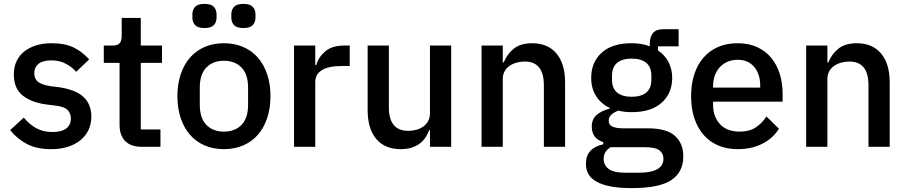

<svg xmlns="http://www.w3.org/2000/svg" viewBox="-20 -754 4662 986"><path d="M243 12Q169 12 119 -14Q69 -40 32 -86L102 -150Q131 -115 166.5 -95.5Q202 -76 249 -76Q297 -76 320.5 -94.5Q344 -113 344 -146Q344 -171 327.5 -188.5Q311 -206 270 -211L222 -217Q142 -227 96.5 -263.5Q51 -300 51 -372Q51 -410 65 -439.5Q79 -469 104.5 -489.5Q130 -510 165.5 -521Q201 -532 244 -532Q314 -532 358.5 -510Q403 -488 438 -449L371 -385Q351 -409 318.5 -426.5Q286 -444 244 -444Q199 -444 177.5 -426Q156 -408 156 -379Q156 -349 175 -334Q194 -319 236 -312L284 -306Q370 -293 409.5 -255.5Q449 -218 449 -155Q449 -117 434.5 -86.5Q420 -56 393 -34Q366 -12 328 0Q290 12 243 12Z M709 0Q652 0 623 -29.5Q594 -59 594 -113V-431H513V-520H557Q584 -520 594.5 -532Q605 -544 605 -571V-662H703V-520H812V-431H703V-89H804V0Z M1130 12Q1076 12 1031.5 -7Q987 -26 956 -61.5Q925 -97 908 -147.5Q891 -198 891 -260Q891 -322 908 -372.5Q925 -423 956 -458.5Q987 -494 1031.5 -513Q1076 -532 1130 -532Q1184 -532 1228.5 -513Q1273 -494 1304 -458.5Q1335 -423 1352 -372.5Q1369 -322 1369 -260Q1369 -198 1352 -147.5Q1335 -97 1304 -61.5Q1273 -26 1228.5 -7Q1184 12 1130 12ZM1130 -78Q1186 -78 1220 -112.5Q1254 -147 1254 -216V-304Q1254 -373 1220 -407.5Q1186 -442 1130 -442Q1074 -442 1040 -407.5Q1006 -373 1006 -304V-216Q1006 -147 1040 -112.5Q1074 -78 1130 -78ZM1030 -610Q996 -610 982 -625Q968 -640 968 -663V-681Q968 -704 982 -719Q996 -734 1030 -734Q1064 -734 1078 -719Q1092 -704 1092 -681V-663Q1092 -640 1078 -625Q1064 -610 1030 -610ZM1230 -610Q1196 -610 1182 -625Q1168 -640 1168 -663V-681Q1168 -704 1182 -719Q1196 -734 1230 -734Q1264 -734 1278 -719Q1292 -704 1292 -681V-663Q1292 -640 1278 -625Q1264 -610 1230 -610Z M1490 0V-520H1599V-420H1604Q1615 -460 1650 -490Q1685 -520 1747 -520H1776V-415H1733Q1668 -415 1633.5 -394Q1599 -373 1599 -332V0Z M2188 -86H2184Q2177 -67 2165.5 -49Q2154 -31 2136.5 -17.5Q2119 -4 2094.5 4Q2070 12 2038 12Q1957 12 1912.5 -40Q1868 -92 1868 -189V-520H1977V-203Q1977 -82 2077 -82Q2098 -82 2118 -87.5Q2138 -93 2153.5 -104Q2169 -115 2178.5 -132Q2188 -149 2188 -172V-520H2297V0H2188Z M2453 0V-520H2562V-434H2567Q2584 -476 2618.5 -504Q2653 -532 2713 -532Q2793 -532 2837.5 -479.5Q2882 -427 2882 -330V0H2773V-316Q2773 -438 2675 -438Q2654 -438 2633.5 -432.5Q2613 -427 2597 -416Q2581 -405 2571.5 -388Q2562 -371 2562 -348V0Z M3489 49Q3489 130 3427 171Q3365 212 3225 212Q3161 212 3116.5 203.5Q3072 195 3043.5 179Q3015 163 3002 140Q2989 117 2989 87Q2989 44 3012.5 20Q3036 -4 3078 -13V-24Q3019 -43 3019 -104Q3019 -144 3046 -165.5Q3073 -187 3111 -196V-200Q3065 -222 3040.5 -261.5Q3016 -301 3016 -354Q3016 -434 3069.5 -483Q3123 -532 3223 -532Q3278 -532 3317 -516V-530Q3317 -565 3333.5 -584.5Q3350 -604 3385 -604H3465V-516H3359V-495Q3394 -472 3413 -435.5Q3432 -399 3432 -354Q3432 -275 3378 -226.5Q3324 -178 3224 -178Q3186 -178 3156 -186Q3136 -179 3121 -166.5Q3106 -154 3106 -134Q3106 -113 3125 -104Q3144 -95 3179 -95H3307Q3403 -95 3446 -56.5Q3489 -18 3489 49ZM3387 61Q3387 34 3366.5 18Q3346 2 3292 2H3116Q3080 23 3080 62Q3080 94 3105.5 113.5Q3131 133 3192 133H3260Q3387 133 3387 61ZM3224 -257Q3272 -257 3298.5 -278.5Q3325 -300 3325 -345V-365Q3325 -410 3298.5 -431.5Q3272 -453 3224 -453Q3176 -453 3149.5 -431.5Q3123 -410 3123 -365V-345Q3123 -300 3149.5 -278.5Q3176 -257 3224 -257Z M3768 12Q3712 12 3668 -7Q3624 -26 3593 -61.5Q3562 -97 3545.5 -147.5Q3529 -198 3529 -260Q3529 -322 3545.5 -372.5Q3562 -423 3593 -458.5Q3624 -494 3668 -513Q3712 -532 3768 -532Q3825 -532 3868.5 -512Q3912 -492 3941 -456.5Q3970 -421 3984.5 -374Q3999 -327 3999 -273V-232H3642V-215Q3642 -155 3677.5 -116.5Q3713 -78 3779 -78Q3827 -78 3860 -99Q3893 -120 3916 -156L3980 -93Q3951 -45 3896 -16.5Q3841 12 3768 12ZM3768 -447Q3740 -447 3716.5 -437Q3693 -427 3676.5 -409Q3660 -391 3651 -366Q3642 -341 3642 -311V-304H3884V-314Q3884 -374 3853 -410.5Q3822 -447 3768 -447Z M4120 0V-520H4229V-434H4234Q4251 -476 4285.5 -504Q4320 -532 4380 -532Q4460 -532 4504.5 -479.5Q4549 -427 4549 -330V0H4440V-316Q4440 -438 4342 -438Q4321 -438 4300.5 -432.5Q4280 -427 4264 -416Q4248 -405 4238.5 -388Q4229 -371 4229 -348V0Z"/></svg>

Font: IBM Plex Sans Arabic Medium
Style: Regular
Weight: 500
Designer: Mike Abbink, Paul van der Laan, Pieter van Rosmalen, Wael Morcos, Khajak Apelian
Foundry: Bold Monday
Version: Version 1.1